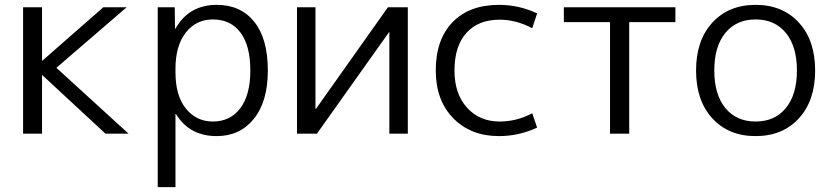

<svg xmlns="http://www.w3.org/2000/svg" viewBox="-20 -550 3414 790"><path d="M154 -300 405 -520H501L212 -271L509 0H414L154 -241H153V0H75V-520H153V-300Z M872 10Q759 10 704 -81H702V220H629V-520H699L700 -432H702Q757 -530 872 -530Q970 -530 1026 -460.5Q1082 -391 1082 -260Q1082 -132 1024.5 -61Q967 10 872 10ZM1010 -260Q1010 -362 969.5 -416Q929 -470 856 -470Q787 -470 744.5 -416Q702 -362 702 -267V-253Q702 -156 745 -103Q788 -50 856 -50Q927 -50 968.5 -104.5Q1010 -159 1010 -260Z M1278 -102H1280L1576 -520H1658V0H1582V-418H1581L1284 0H1202V-520H1278Z M2036 -469Q1948 -469 1899 -414.5Q1850 -360 1850 -260Q1850 -164 1901.5 -107Q1953 -50 2036 -50Q2106 -50 2170 -84L2190 -25Q2115 10 2033 10Q1917 10 1845 -63.5Q1773 -137 1773 -260Q1773 -387 1842 -458.5Q1911 -530 2033 -530Q2115 -530 2190 -495L2170 -434Q2103 -469 2036 -469Z M2759 -459H2569V0H2490V-459H2300V-520H2759Z M3213.5 -414.5Q3168 -470 3089 -470Q3010 -470 2964.5 -414.5Q2919 -359 2919 -260Q2919 -161 2964.5 -105.5Q3010 -50 3089 -50Q3168 -50 3213.5 -105.5Q3259 -161 3259 -260Q3259 -359 3213.5 -414.5ZM3267 -63Q3200 10 3089 10Q2978 10 2911 -63Q2844 -136 2844 -260Q2844 -384 2911 -457Q2978 -530 3089 -530Q3200 -530 3267 -457Q3334 -384 3334 -260Q3334 -136 3267 -63Z"/></svg>

Font: M PLUS 1p
Style: Regular
Weight: 400
Version: Version 1.062